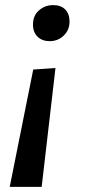

<svg xmlns="http://www.w3.org/2000/svg" viewBox="-20 -501 355 751"><path d="M197 -235 143 230H18L110 -229ZM188 -481Q219 -481 235.5 -463.5Q252 -446 252 -417Q252 -384 229.5 -362Q207 -340 174 -340Q145 -340 127 -357.5Q109 -375 109 -405Q109 -440 132.5 -460.5Q156 -481 188 -481Z"/></svg>

Font: Bitter Thin SemiBold
Style: Italic
Weight: 600
Italic angle: -9°
Version: Version 2.002